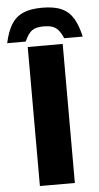

<svg xmlns="http://www.w3.org/2000/svg" viewBox="-92 -927 499 963"><g transform="rotate(-5 158.0 -445.0)"><path d="M69 0V-700H245V0ZM-32 -728Q-20 -784 1.5 -820Q23 -856 60.5 -873Q98 -890 158 -890Q219 -890 256 -873Q293 -856 314.5 -820Q336 -784 348 -728H255Q243 -756 230 -770.5Q217 -785 200 -790.5Q183 -796 158 -796Q133 -796 116 -790.5Q99 -785 86.5 -770.5Q74 -756 61 -728Z"/></g></svg>

Font: REM
Style: Bold
Weight: 700
Designer: Octavio Pardo
Foundry: Ashler Design
Version: Version 1.005;gftools[0.9.28]